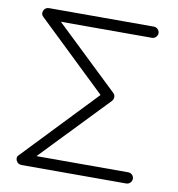

<svg xmlns="http://www.w3.org/2000/svg" viewBox="-79 -773 782 845"><g transform="rotate(10 311.5 -350.5)"><path d="M73 0Q57 0 49 -15Q42 -32 55 -42L362 -364L55 -658Q42 -669 49 -686Q56 -701 73 -701H541Q551 -701 558.5 -693.5Q566 -686 566 -676Q566 -666 558.5 -658.5Q551 -651 541 -651H134L415 -383Q423 -376 423 -365.5Q423 -355 416 -347L131 -50H541Q551 -50 558.5 -43Q566 -36 566 -25Q566 -15 558.5 -7.5Q551 0 541 0Z"/></g></svg>

Font: Zen Kurenaido
Style: Regular
Weight: 400
Designer: Yoshimichi Ohira
Foundry: Positype
Version: Version 1.001